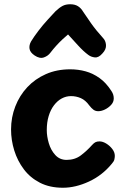

<svg xmlns="http://www.w3.org/2000/svg" viewBox="-20 -879 592 903"><path d="M276 4Q214 4 168 -19.5Q122 -43 92 -83Q62 -123 47 -171.5Q32 -220 32 -270Q32 -327 52 -378.5Q72 -430 108.5 -469Q145 -508 196 -530.5Q247 -553 310 -553Q348 -553 382.5 -543.5Q417 -534 448 -512Q479 -490 504 -451Q510 -442 512.5 -433.5Q515 -425 515 -416Q515 -399 502.5 -385.5Q490 -372 473.5 -364Q457 -356 442 -356Q429 -356 419.5 -363Q410 -370 400 -383Q382 -408 360 -417.5Q338 -427 314 -427Q291 -427 270.5 -416Q250 -405 234 -384Q218 -363 209 -333.5Q200 -304 200 -267Q200 -238 209.5 -205.5Q219 -173 240 -150Q261 -127 293 -127Q332 -127 360 -148Q388 -169 413 -197Q422 -207 429.5 -210.5Q437 -214 448 -214Q463 -214 479.5 -204Q496 -194 508 -178.5Q520 -163 520 -146Q520 -139 518 -129.5Q516 -120 506 -109Q461 -54 398 -25Q335 4 276 4ZM217 -631Q206 -616 186.5 -609Q167 -602 143 -618Q122 -632 119 -649Q116 -666 126 -684Q140 -707 161 -734.5Q182 -762 204.5 -786.5Q227 -811 241 -826Q259 -843 274 -851Q289 -859 310 -859Q332 -859 346.5 -850Q361 -841 371 -824Q384 -804 408 -770Q432 -736 464 -701Q477 -688 478.5 -667.5Q480 -647 462 -628Q444 -607 426 -609Q408 -611 395 -621Q372 -638 347 -665.5Q322 -693 300 -717Q289 -708 274 -694Q259 -680 244.5 -664Q230 -648 217 -631Z"/></svg>

Font: Playpen Sans
Style: Bold
Weight: 700
Designer: Laura Meseguer, Veronika Burian, José Scaglione
Foundry: TypeTogether
Version: Version 1.001